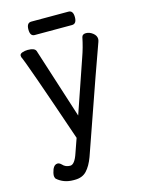

<svg xmlns="http://www.w3.org/2000/svg" viewBox="-129 -926 759 1025"><g transform="rotate(-15 250.0 -414.0)"><path d="M353 -778H147Q122 -778 122 -815Q122 -852 148 -852H353Q379 -852 379 -815Q379 -778 353 -778ZM150 -55Q175 -55 194 -113L221 -190Q66 -645 47 -683Q46 -690 46 -691Q46 -701 60 -706Q74 -711 90 -711Q128 -711 135 -693L260 -303L361 -597Q379 -647 390 -702Q394 -717 413.5 -717Q433 -717 451 -703Q469 -689 469 -670Q469 -664 466 -655Q443 -595 261 -73Q244 -27 220 -1.5Q196 24 155 24H146Q93 24 56 -9Q51 -18 51 -25Q51 -40 59 -61Q69 -84 87 -84Q97 -84 108 -73Q124 -55 150 -55Z"/></g></svg>

Font: Moon Stars Kai HW
Style: Bold
Weight: 700
Designer: GuiWonder
Version: Version 1.101